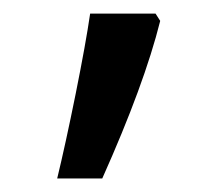

<svg xmlns="http://www.w3.org/2000/svg" viewBox="-20 -405 323 285"><path d="M64.9 -140.1Q77.1 -190.4 92.3 -265.6Q107.4 -340.8 113.8 -384.8H210.9L217.8 -374Q194.3 -279.8 131.8 -140.1Z"/></svg>

Font: Noto Sans Kufi Arabic
Style: Regular
Weight: 400
Designer: Monotype Design team
Foundry: Monotype Imaging Inc.
Version: Version 1.02